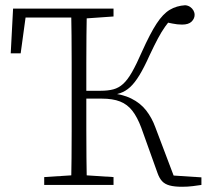

<svg xmlns="http://www.w3.org/2000/svg" viewBox="-20 -707 801 734"><path d="M676 7Q647 7 628.5 2Q610 -3 599.5 -14.5Q589 -26 582 -46L520 -219Q505 -259 486 -283.5Q467 -308 439 -319Q411 -330 369 -330H284V-360H365Q393 -360 413.5 -365.5Q434 -371 451 -386.5Q468 -402 485 -432Q502 -462 523 -510Q554 -579 578.5 -616.5Q603 -654 629 -669.5Q655 -685 688 -687Q699 -686 707 -680.5Q715 -675 719.5 -667Q724 -659 724 -650Q724 -636 712.5 -624.5Q701 -613 676 -613Q658 -613 639 -617Q620 -621 600 -625L645 -647Q626 -626 611.5 -605.5Q597 -585 583.5 -559.5Q570 -534 552 -496Q531 -449 513 -419.5Q495 -390 477.5 -374Q460 -358 439.5 -351Q419 -344 391 -338L393 -352Q446 -348 481.5 -330.5Q517 -313 539 -284.5Q561 -256 574 -220L649 -22L627 -37L750 -29V0Q737 2 717.5 4.5Q698 7 676 7ZM252 0Q253 -51 253.5 -102Q254 -153 254 -205Q254 -257 254 -309V-365Q254 -417 254 -468.5Q254 -520 253.5 -571.5Q253 -623 252 -674H312Q311 -623 310.5 -571Q310 -519 310 -465.5Q310 -412 310 -354V-332Q310 -269 310 -212.5Q310 -156 310.5 -103.5Q311 -51 312 0ZM21 -503 30 -674H274V-640H56L82 -671L59 -503ZM149 0V-30L273 -38H291L414 -30V0ZM276 -635V-674H414V-644L286 -635Z"/></svg>

Font: Source Serif 4 18pt Light
Style: Regular
Weight: 300
Designer: Frank Grießhammer
Foundry: Adobe Systems Incorporated
Version: Version 4.004;hotconv 1.0.116;makeotfexe 2.5.65601